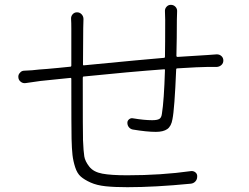

<svg xmlns="http://www.w3.org/2000/svg" viewBox="-20 -780 1040 803"><path d="M669.9 -731.4Q668.9 -743.2 676.3 -751.5Q683.6 -759.8 694.3 -759.8Q706.1 -759.8 713.9 -751.5Q721.7 -743.2 720.7 -731.4Q719.7 -713.9 719.7 -697.3Q719.7 -673.8 719.2 -621.6Q718.8 -569.3 717.8 -546.9Q717.8 -542 722.7 -542Q824.2 -548.8 846.7 -549.8Q861.3 -550.8 886.7 -552.7Q898.4 -552.7 906.2 -545.4Q914.1 -538.1 914.1 -526.9Q914.1 -515.6 906.2 -508.3Q898.4 -501 886.7 -500Q884.8 -500 869.1 -500Q853.5 -500 845.7 -500Q816.4 -500 721.7 -494.1Q716.8 -494.1 716.8 -489.3Q710 -323.2 701.2 -281.2Q696.3 -252 679.7 -240.2Q663.1 -228.5 631.8 -228.5Q593.8 -228.5 535.2 -238.3Q525.4 -240.2 519 -248Q512.7 -255.9 512.7 -266.6Q512.7 -275.4 520 -281.2Q527.3 -287.1 536.1 -285.2Q583 -277.3 616.2 -277.3Q637.7 -277.3 646.5 -282.7Q655.3 -288.1 657.2 -304.7Q666 -358.4 669.9 -486.3Q669.9 -491.2 666 -490.2Q520.5 -479.5 330.1 -460Q326.2 -460 326.2 -455.1Q326.2 -443.4 326.2 -432.6Q326.2 -222.7 327.1 -205.1Q327.1 -202.1 327.1 -195.3Q329.1 -146.5 332.5 -126Q335.9 -105.5 353.5 -83Q371.1 -60.5 408.2 -53.7Q445.3 -46.9 511.7 -46.9Q654.3 -46.9 779.3 -64.5Q790 -65.4 797.9 -58.6Q805.7 -51.8 804.7 -41Q804.7 -29.3 796.9 -21Q789.1 -12.7 777.3 -11.7Q627.9 2.9 512.7 2.9Q459 2.9 421.9 -1Q384.8 -4.9 358.9 -16.6Q333 -28.3 317.9 -41.5Q302.7 -54.7 294.4 -80.6Q286.1 -106.4 283.2 -131.8Q280.3 -157.2 279.3 -199.2Q278.3 -242.2 278.3 -450.2Q278.3 -455.1 273.4 -454.1Q193.4 -445.3 149.4 -441.4Q127 -438.5 87.9 -432.6Q76.2 -430.7 67.4 -437.5Q56.6 -445.3 56.6 -459Q56.6 -468.8 63.5 -475.6Q70.3 -484.4 82 -484.4Q114.3 -485.4 144.5 -489.3Q157.2 -490.2 176.8 -491.7Q196.3 -493.2 224.6 -496.1Q252.9 -499 273.4 -501Q278.3 -501 278.3 -505.9V-660.2Q278.3 -686.5 277.3 -700.2Q276.4 -711.9 283.7 -720.2Q291 -728.5 302.2 -728.5Q313.5 -728.5 321.3 -720.2Q329.1 -711.9 329.1 -700.2Q328.1 -681.6 328.1 -662.1L327.1 -510.7Q327.1 -505.9 331.1 -506.8Q592.8 -532.2 666 -538.1Q669.9 -538.1 669.9 -542Q670.9 -592.8 670.9 -696.3Q670.9 -712.9 669.9 -731.4Z"/></svg>

Font: Gen Jyuu Gothic L Monospace Light
Style: Regular
Weight: 300
Designer: [Source Han Sans]
Ryoko NISHIZUKA  (kana & ideographs); Paul D. Hunt (Latin, Greek & Cyrillic); Wenlong ZHANG  (bopomofo
Version: Version 1.002.20150607